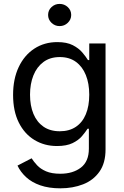

<svg xmlns="http://www.w3.org/2000/svg" viewBox="-20 -768 645 1002"><path d="M294.9 214.8Q234.9 214.8 190.2 199.2Q145.5 183.6 116.2 156.5Q86.9 129.4 71.3 96.2L145 58.1Q156.2 75.7 173.6 94.5Q190.9 113.3 220.2 126Q249.5 138.7 294.9 138.7Q360.4 138.7 402.1 106.7Q443.8 74.7 443.8 7.8V-96.2H437Q425.8 -78.6 407.7 -57.4Q389.6 -36.1 358.4 -21Q327.1 -5.9 277.3 -5.9Q211.9 -5.9 159.9 -37.4Q107.9 -68.8 78.1 -128.4Q48.3 -188 48.3 -272.5Q48.3 -356 77.6 -418Q106.9 -480 159.2 -514.2Q211.4 -548.3 279.3 -548.3Q328.6 -548.3 359.9 -532.2Q391.1 -516.1 409.7 -494.1Q428.2 -472.2 439 -454.6H445.8V-541H530.8V11.7Q530.8 83 499 127.9Q467.3 172.9 413.8 193.8Q360.4 214.8 294.9 214.8ZM292 -83Q341.3 -83 375.7 -106Q410.2 -128.9 428 -171.9Q445.8 -214.8 445.8 -273.9Q445.8 -332 428 -376.2Q410.2 -420.4 376 -445.3Q341.8 -470.2 292 -470.2Q241.2 -470.2 206.5 -444.3Q171.9 -418.5 154.3 -374.3Q136.7 -330.1 136.7 -273.9Q136.7 -216.8 154.5 -173.8Q172.4 -130.9 207 -106.9Q241.7 -83 292 -83ZM291 -631.8Q266.6 -631.8 248.8 -648.9Q231 -666 231 -689.9Q231 -714.4 248.8 -731Q266.6 -747.6 291 -747.6Q315.9 -747.6 333.7 -731Q351.6 -714.4 351.6 -689.9Q351.6 -666 333.7 -648.9Q315.9 -631.8 291 -631.8Z"/></svg>

Font: Inter 17pt
Style: Regular
Weight: 400
Version: Version 4.001;git-66647c0bb